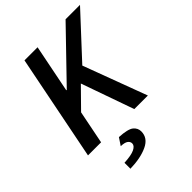

<svg xmlns="http://www.w3.org/2000/svg" viewBox="-250 -772 1120 1120"><g transform="rotate(-45 310.0 -212.0)"><path d="M32 0 162 -654H270L211 -358H215L501 -654H620L379 -394L526 0H414L299 -326L181 -206L140 0ZM152 230V181Q211 178 237.5 165Q264 152 264 133Q264 118 250.5 108Q237 98 205 97L235 52Q306 56 328.5 74.5Q351 93 351 121Q351 175 294.5 201.5Q238 228 152 230Z"/></g></svg>

Font: Source Sans Pro SemiBold
Style: Italic
Weight: 600
Italic angle: -11°
Designer: Paul D. Hunt
Foundry: Adobe Systems Incorporated
Version: Version 1.095;hotconv 1.0.109;makeotfexe 2.5.65596